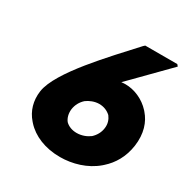

<svg xmlns="http://www.w3.org/2000/svg" viewBox="-189 -994 1147 1178"><g transform="rotate(30 384.0 -405.0)"><path d="M352 -350C374 -367 408 -381 440 -381C473 -381 501 -369 522 -349C538 -328 548 -301 543 -268C539 -237 523 -209 500 -188C476 -170 443 -157 408 -157C375 -157 347 -168 328 -187C312 -207 304 -236 308 -268C313 -301 328 -328 352 -350ZM495 -823C351 -665 108 -414 87 -267C77 -196 96 -132 139 -83L146 -75C200 -15 287 22 393 22C480 22 575 -5 645 -65L654 -73C706 -119 745 -184 757 -268C770 -360 745 -430 703 -478L697 -485C649 -538 581 -566 519 -566C508 -566 499 -565 490 -564L742 -820L732 -832H505Z"/></g></svg>

Font: Hussar Woodtype
Style: UltraObl
Weight: 900
Foundry: Cannot Into Space Fonts
Version: Version 1.07